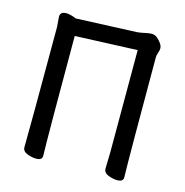

<svg xmlns="http://www.w3.org/2000/svg" viewBox="-109 -828 917 950"><g transform="rotate(15 349.5 -353.5)"><path d="M159 19Q138 19 113.5 9.5Q89 0 89 -21Q91 -110 91 -638L87 -689Q87 -715 118 -715Q139 -715 169 -702L481 -715Q501 -717 519.5 -721.5Q538 -726 552 -726Q569 -726 581.5 -715.5Q594 -705 603 -692Q612 -679 612 -667Q612 -657 607 -643Q602 -629 602 -620Q602 -110 605 -4Q605 18 574 18Q553 18 528.5 8.5Q504 -1 504 -22L506 -111V-630L187 -617Q187 -109 190 -3Q190 19 159 19Z"/></g></svg>

Font: LXGW ZhenKai
Style: Regular
Weight: 400
Designer: LXGW / Fontworks Inc.
Foundry: LXGW / Fontworks Inc.
Version: Version 0.800;June 8, 2025